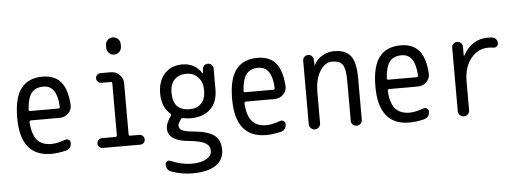

<svg xmlns="http://www.w3.org/2000/svg" viewBox="-58 -932 3616 1335"><g transform="rotate(-5 1750.0 -265.0)"><path d="M254.9 -460.9Q200.2 -460.9 172.4 -427.2Q144.5 -393.6 138.7 -310.5Q138.7 -299.8 149.4 -299.8H344.7Q355.5 -299.8 356.4 -311.5Q349.6 -460.9 254.9 -460.9ZM269.5 9.8Q54.7 9.8 54.7 -259.8Q54.7 -400.4 105 -465.3Q155.3 -530.3 254.9 -530.3Q336.9 -530.3 380.9 -480.5Q424.8 -430.7 432.6 -320.3Q435.5 -285.2 410.2 -259.8Q384.8 -234.4 347.7 -234.4H149.4Q138.7 -234.4 137.7 -221.7Q143.6 -134.8 177.7 -96.7Q211.9 -58.6 275.4 -58.6Q316.4 -58.6 373 -79.1Q386.7 -84 398.4 -76.7Q410.2 -69.3 410.2 -54.7Q410.2 -13.7 373 -3.9Q314.5 9.8 269.5 9.8Z M628.9 0Q615.2 0 605 -9.8Q594.7 -19.5 594.7 -33.7Q594.7 -47.9 605 -58.1Q615.2 -68.4 628.9 -68.4H722.7Q733.4 -68.4 734.4 -79.1V-441.4Q734.4 -452.1 722.7 -452.1H659.2Q645.5 -452.1 635.3 -461.9Q625 -471.7 625 -485.8Q625 -500 634.8 -509.8Q644.5 -519.5 659.2 -519.5H731.4Q766.6 -519.5 791.5 -494.6Q816.4 -469.7 816.4 -434.6V-79.1Q816.4 -68.4 827.1 -68.4H890.6Q904.3 -68.4 914.6 -58.1Q924.8 -47.9 924.8 -33.7Q924.8 -19.5 915 -9.8Q905.3 0 890.6 0ZM713.9 -709Q713.9 -730.5 729 -745.1Q744.1 -759.8 765.1 -759.8Q786.1 -759.8 801.3 -745.1Q816.4 -730.5 816.4 -709V-691.4Q816.4 -669.9 801.3 -654.8Q786.1 -639.6 765.1 -639.6Q744.1 -639.6 729 -654.8Q713.9 -669.9 713.9 -691.4Z M1254.9 -462.9Q1200.2 -462.9 1169.4 -431.6Q1138.7 -400.4 1138.7 -339.8Q1138.7 -215.8 1254.9 -215.8Q1306.6 -215.8 1336.4 -247.1Q1366.2 -278.3 1366.2 -337.9Q1366.2 -394.5 1334.5 -428.7Q1302.7 -462.9 1254.9 -462.9ZM1235.4 163.1Q1301.8 163.1 1338.9 141.1Q1376 119.1 1376 85Q1376 49.8 1343.8 30.8Q1311.5 11.7 1230.5 3.9Q1085.9 -8.8 1085 -94.7Q1085 -133.8 1120.1 -180.7Q1125 -189.5 1119.1 -196.3Q1060.5 -246.1 1059.6 -339.8Q1059.6 -428.7 1106 -479.5Q1152.3 -530.3 1230.5 -530.3Q1318.4 -530.3 1366.2 -456.1Q1366.2 -455.1 1368.2 -455.1Q1369.1 -455.1 1369.1 -456.1L1370.1 -483.4Q1371.1 -499 1381.3 -509.3Q1391.6 -519.5 1408.2 -519.5Q1422.9 -519.5 1434.1 -508.8Q1445.3 -498 1445.3 -483.4V-337.9Q1445.3 -249 1395 -200.7Q1344.7 -152.3 1254.9 -152.3Q1235.4 -152.3 1201.2 -158.2Q1192.4 -160.2 1186.5 -150.4Q1185.5 -149.4 1184.6 -147Q1183.6 -144.5 1182.6 -143.6Q1167 -122.1 1167 -110.4Q1167 -87.9 1187.5 -76.2Q1208 -64.5 1259.8 -59.6Q1367.2 -50.8 1411.1 -17.1Q1455.1 16.6 1455.1 85Q1455.1 154.3 1398.9 192.4Q1342.8 230.5 1235.4 230.5Q1161.1 230.5 1090.8 205.1Q1054.7 192.4 1054.7 152.3Q1054.7 139.6 1065.9 132.3Q1077.1 125 1088.9 129.9Q1166 163.1 1235.4 163.1Z M1754.9 -460.9Q1700.2 -460.9 1672.4 -427.2Q1644.5 -393.6 1638.7 -310.5Q1638.7 -299.8 1649.4 -299.8H1844.7Q1855.5 -299.8 1856.4 -311.5Q1849.6 -460.9 1754.9 -460.9ZM1769.5 9.8Q1554.7 9.8 1554.7 -259.8Q1554.7 -400.4 1605 -465.3Q1655.3 -530.3 1754.9 -530.3Q1836.9 -530.3 1880.9 -480.5Q1924.8 -430.7 1932.6 -320.3Q1935.5 -285.2 1910.2 -259.8Q1884.8 -234.4 1847.7 -234.4H1649.4Q1638.7 -234.4 1637.7 -221.7Q1643.6 -134.8 1677.7 -96.7Q1711.9 -58.6 1775.4 -58.6Q1816.4 -58.6 1873 -79.1Q1886.7 -84 1898.4 -76.7Q1910.2 -69.3 1910.2 -54.7Q1910.2 -13.7 1873 -3.9Q1814.5 9.8 1769.5 9.8Z M2070.3 -40V-483.4Q2070.3 -498 2081.1 -508.8Q2091.8 -519.5 2107.4 -519.5Q2123 -519.5 2133.3 -509.3Q2143.6 -499 2144.5 -483.4L2146.5 -446.3Q2146.5 -445.3 2147.5 -445.3Q2149.4 -445.3 2149.4 -446.3Q2168 -484.4 2206.5 -507.3Q2245.1 -530.3 2290 -530.3Q2369.1 -530.3 2404.8 -484.9Q2440.4 -439.5 2440.4 -330.1V-38.1Q2440.4 -22.5 2429.2 -11.2Q2418 0 2401.9 0Q2385.7 0 2374.5 -11.2Q2363.3 -22.5 2363.3 -38.1V-311.5Q2363.3 -399.4 2343.3 -429.2Q2323.2 -459 2269.5 -459Q2219.7 -459 2184.6 -402.8Q2149.4 -346.7 2149.4 -252V-40Q2149.4 -23.4 2137.7 -11.7Q2126 0 2109.9 0Q2093.8 0 2082 -12.2Q2070.3 -24.4 2070.3 -40Z M2754.9 -460.9Q2700.2 -460.9 2672.4 -427.2Q2644.5 -393.6 2638.7 -310.5Q2638.7 -299.8 2649.4 -299.8H2844.7Q2855.5 -299.8 2856.4 -311.5Q2849.6 -460.9 2754.9 -460.9ZM2769.5 9.8Q2554.7 9.8 2554.7 -259.8Q2554.7 -400.4 2605 -465.3Q2655.3 -530.3 2754.9 -530.3Q2836.9 -530.3 2880.9 -480.5Q2924.8 -430.7 2932.6 -320.3Q2935.5 -285.2 2910.2 -259.8Q2884.8 -234.4 2847.7 -234.4H2649.4Q2638.7 -234.4 2637.7 -221.7Q2643.6 -134.8 2677.7 -96.7Q2711.9 -58.6 2775.4 -58.6Q2816.4 -58.6 2873 -79.1Q2886.7 -84 2898.4 -76.7Q2910.2 -69.3 2910.2 -54.7Q2910.2 -13.7 2873 -3.9Q2814.5 9.8 2769.5 9.8Z M3150.4 0Q3133.8 0 3122.1 -11.7Q3110.4 -23.4 3110.4 -39.1V-482.4Q3110.4 -498 3121.1 -508.8Q3131.8 -519.5 3147.9 -519.5Q3164.1 -519.5 3174.8 -508.8Q3185.5 -498 3185.5 -482.4V-420.9Q3185.5 -419.9 3186.5 -419.9Q3188.5 -419.9 3189.5 -420.9Q3251 -530.3 3360.4 -530.3Q3384.8 -530.3 3396.5 -528.3Q3411.1 -526.4 3420.4 -513.7Q3429.7 -501 3429.7 -485.4Q3429.7 -472.7 3419.4 -464.4Q3409.2 -456.1 3396.5 -458Q3378.9 -460.9 3360.4 -460.9Q3287.1 -460.9 3238.3 -399.9Q3189.5 -338.9 3189.5 -240.2V-39.1Q3189.5 -22.5 3177.7 -11.2Q3166 0 3150.4 0Z"/></g></svg>

Font: Rounded-X Mgen+ 2m regular
Style: Regular
Weight: 400
Designer: [Source Han Sans]
Ryoko NISHIZUKA  (kana & ideographs); Paul D. Hunt (Latin, Greek & Cyrillic); Wenlong ZHANG  (bopomofo
Version: Version 1.059.20150602